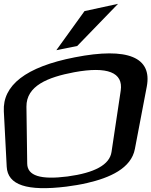

<svg xmlns="http://www.w3.org/2000/svg" viewBox="-89 -968 790 1002"><path d="M677 -516C706 -669 578 -723 302 -669C44 -619 -76 -522 -69 -387L-54 -98C-49 -2 52 31 257 6C295 1 332 -5 366 -13C483 -40 596 -89 615 -191ZM298 -591C472 -623 555 -590 541 -495L493 -175C483 -108 405 -66 263 -47C122 -29 54 -51 53 -114L49 -411C48 -520 160 -565 298 -591ZM527 -948 352 -910 205 -706 314 -728Z"/></svg>

Font: Gamestation Warped
Style: Regular
Weight: 400
Designer: Jonas Hecksher
Foundry: Jonas Hecksher, Playtypeª, e-types AS
Version: Version 1.003